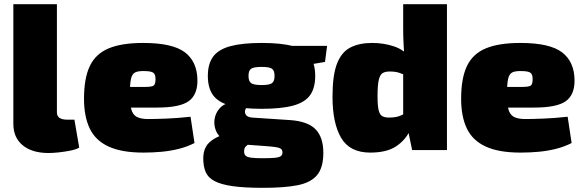

<svg xmlns="http://www.w3.org/2000/svg" viewBox="-20 -720 2797 921"><path d="M253 -700V-182Q253 -163 265.5 -154.5Q278 -146 303 -146H337L360 -12Q345 -3 317.5 2.5Q290 8 261.5 11Q233 14 213 14Q134 14 89 -23Q44 -60 44 -126V-700Z M667 -514Q808 -514 867 -469Q926 -424 927 -336Q928 -266 885.5 -235Q843 -204 733 -204H464V-303H674Q708 -303 717 -309.5Q726 -316 726 -341Q726 -365 714 -372Q702 -379 673 -379Q644 -380 629 -373Q614 -366 608.5 -342.5Q603 -319 603 -269Q603 -223 609.5 -197Q616 -171 635 -160Q654 -149 691 -149Q721 -149 775.5 -151Q830 -153 894 -160L913 -34Q878 -16 838 -6Q798 4 755.5 8Q713 12 668 12Q564 12 501 -17Q438 -46 410.5 -103.5Q383 -161 383 -246Q383 -345 411 -403.5Q439 -462 501.5 -488Q564 -514 667 -514Z M1236 -514Q1330 -514 1386 -498.5Q1442 -483 1467 -448.5Q1492 -414 1492 -356Q1492 -298 1467.5 -263.5Q1443 -229 1386.5 -213.5Q1330 -198 1235 -198Q1141 -198 1084 -213.5Q1027 -229 1002 -263.5Q977 -298 977 -356Q977 -414 1002.5 -448.5Q1028 -483 1085 -498.5Q1142 -514 1236 -514ZM1235 -399Q1198 -399 1185 -390.5Q1172 -382 1172 -356Q1172 -330 1185 -321Q1198 -312 1235 -312Q1272 -312 1284.5 -321Q1297 -330 1297 -356Q1297 -382 1284.5 -390.5Q1272 -399 1235 -399ZM1549 -500 1539 -423 1399 -399 1362 -500ZM1076 -226 1173 -209Q1162 -207 1157 -194.5Q1152 -182 1159 -170Q1166 -158 1189 -156L1371 -144Q1457 -138 1494 -99.5Q1531 -61 1531 13Q1531 84 1501 120Q1471 156 1407.5 168.5Q1344 181 1242 181Q1152 181 1096 173Q1040 165 1009 148.5Q978 132 966.5 105Q955 78 955 39Q955 8 967.5 -15.5Q980 -39 1013 -57.5Q1046 -76 1107 -90L1193 -109L1261 -83L1229 -66Q1199 -45 1182 -34.5Q1165 -24 1158 -16.5Q1151 -9 1151 7Q1151 20 1158.5 27Q1166 34 1185.5 36.5Q1205 39 1239 39Q1277 39 1298 37Q1319 35 1327 29Q1335 23 1335 12Q1335 -1 1327 -6.5Q1319 -12 1301.5 -14.5Q1284 -17 1257 -19L1121 -29Q1076 -33 1050 -51.5Q1024 -70 1014.5 -96.5Q1005 -123 1009.5 -150Q1014 -177 1031.5 -198Q1049 -219 1076 -226Z M1765 -514Q1822 -514 1871.5 -497Q1921 -480 1952 -438L1937 -356Q1917 -362 1898.5 -369.5Q1880 -377 1849 -377Q1828 -377 1815.5 -369.5Q1803 -362 1797 -337Q1791 -312 1791 -258Q1791 -212 1796.5 -190.5Q1802 -169 1814.5 -162.5Q1827 -156 1846 -156Q1868 -156 1883 -159.5Q1898 -163 1909.5 -169Q1921 -175 1934 -182L1947 -96Q1927 -50 1881.5 -19Q1836 12 1756 12Q1658 12 1616.5 -58.5Q1575 -129 1575 -256Q1575 -359 1596.5 -414.5Q1618 -470 1660.5 -492Q1703 -514 1765 -514ZM2124 -700V0H1957L1937 -96L1914 -112V-426L1920 -438Q1918 -470 1916 -507.5Q1914 -545 1914 -581V-700Z M2476 -514Q2617 -514 2676 -469Q2735 -424 2736 -336Q2737 -266 2694.5 -235Q2652 -204 2542 -204H2273V-303H2483Q2517 -303 2526 -309.5Q2535 -316 2535 -341Q2535 -365 2523 -372Q2511 -379 2482 -379Q2453 -380 2438 -373Q2423 -366 2417.5 -342.5Q2412 -319 2412 -269Q2412 -223 2418.5 -197Q2425 -171 2444 -160Q2463 -149 2500 -149Q2530 -149 2584.5 -151Q2639 -153 2703 -160L2722 -34Q2687 -16 2647 -6Q2607 4 2564.5 8Q2522 12 2477 12Q2373 12 2310 -17Q2247 -46 2219.5 -103.5Q2192 -161 2192 -246Q2192 -345 2220 -403.5Q2248 -462 2310.5 -488Q2373 -514 2476 -514Z"/></svg>

Font: Exo 2 Black
Style: Regular
Weight: 900
Designer: Natanael Gama
Foundry: Natanael Gama
Version: Version 2.010